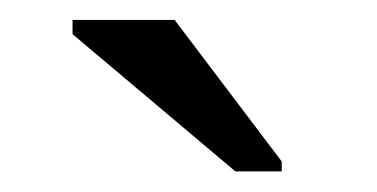

<svg xmlns="http://www.w3.org/2000/svg" viewBox="-20 -756 373 190"><path d="M212.9 -586.4 51.8 -722.2V-736.3H152.8L258.8 -596.2V-586.4Z"/></svg>

Font: Liberation Sans
Style: Regular
Weight: 400
Designer: Steve Matteson
Foundry: Ascender Corporation
Version: Version 2.00.1